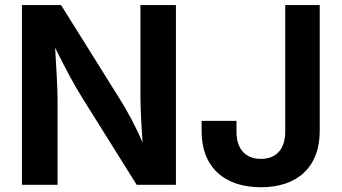

<svg xmlns="http://www.w3.org/2000/svg" viewBox="-20 -748 1383 777"><path d="M68.8 0H212.9V-346.2C212.9 -388.2 208.5 -465.8 203.1 -554.7C249.5 -461.9 277.3 -409.2 316.9 -345.7L533.2 0H691.9V-727.5H548.3V-363.8C548.3 -317.4 551.8 -241.2 557.1 -170.4C525.4 -245.1 494.1 -299.8 466.3 -344.7L227.1 -727.5H68.8ZM1036.1 9.8C1183.1 9.8 1273.9 -71.8 1273.9 -217.3V-727.5H1134.3V-215.8C1134.3 -142.6 1096.2 -105 1036.1 -105C975.1 -105 937 -142.6 937 -215.3V-258.8H795.9V-216.8C795.9 -71.3 888.2 9.8 1036.1 9.8Z"/></svg>

Font: Raveo SemiBold
Style: Regular
Weight: 600
Designer: Jakub Foglar, Rasmus Andersson (Inter)
Foundry: Jakubfoglar.com
Version: Version 1.100;Glyphs 3.2.3 (3260)